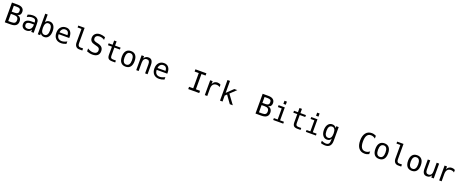

<svg xmlns="http://www.w3.org/2000/svg" viewBox="250 -2989 13258 5521"><g transform="rotate(20 6879.0 -228.5)"><path d="M135.7 -288.1V-67.4H232.4Q303.7 -67.4 334.5 -92.3Q365.2 -117.2 365.2 -173.8Q365.2 -233.4 333 -260.7Q300.8 -288.1 232.4 -288.1ZM135.7 -537.1V-355.5H231.4Q290 -355.5 316.4 -377.9Q342.8 -400.4 342.8 -451.2Q342.8 -497.1 316.9 -517.1Q291 -537.1 231.4 -537.1ZM53.7 -604.5H232.4Q325.2 -604.5 375.5 -564.5Q425.8 -524.4 425.8 -451.2Q425.8 -395.5 399.4 -363.3Q373 -331.1 319.3 -323.2Q379.9 -314.5 413.1 -272.9Q446.3 -231.4 446.3 -166Q446.3 -83 392.6 -41.5Q338.9 0 232.4 0H53.7Z M768.6 -227.5Q703.1 -227.5 669.9 -205.1Q636.7 -182.6 636.7 -136.7Q636.7 -95.7 661.6 -72.8Q686.5 -49.8 730.5 -49.8Q792 -49.8 827.1 -92.8Q862.3 -135.7 863.3 -211.9V-227.5ZM937.5 -258.8V0H863.3V-67.4Q838.9 -26.4 802.7 -7.3Q766.6 11.7 714.8 11.7Q644.5 11.7 603.5 -27.3Q562.5 -66.4 562.5 -131.8Q562.5 -207 613.3 -246.6Q664.1 -286.1 762.7 -286.1H863.3V-297.9Q862.3 -352.5 835 -377Q807.6 -401.4 749 -401.4Q710.9 -401.4 671.9 -390.1Q632.8 -378.9 595.7 -358.4V-432.6Q636.7 -449.2 674.8 -457Q712.9 -464.8 749 -464.8Q804.7 -464.8 844.7 -448.2Q884.8 -431.6 909.2 -398.4Q924.8 -377.9 931.2 -348.1Q937.5 -318.4 937.5 -258.8Z M1357.4 -226.6Q1357.4 -312.5 1330.1 -356.9Q1302.7 -401.4 1248 -401.4Q1193.4 -401.4 1165.5 -356.9Q1137.7 -312.5 1137.7 -226.6Q1137.7 -140.6 1165.5 -95.7Q1193.4 -50.8 1248 -50.8Q1302.7 -50.8 1330.1 -95.2Q1357.4 -139.6 1357.4 -226.6ZM1137.7 -395.5Q1155.3 -428.7 1187 -446.8Q1218.8 -464.8 1259.8 -464.8Q1341.8 -464.8 1388.7 -401.9Q1435.5 -338.9 1435.5 -227.5Q1435.5 -116.2 1388.2 -52.2Q1340.8 11.7 1259.8 11.7Q1218.8 11.7 1187.5 -5.9Q1156.2 -23.4 1137.7 -56.6V0H1063.5V-630.9H1137.7Z M1950.2 -245.1V-209H1627V-207Q1627 -131.8 1666 -91.3Q1705.1 -50.8 1775.4 -50.8Q1811.5 -50.8 1850.1 -62.5Q1888.7 -74.2 1932.6 -97.7V-22.5Q1890.6 -5.9 1851.1 2.9Q1811.5 11.7 1774.4 11.7Q1668.9 11.7 1609.4 -51.8Q1549.8 -115.2 1549.8 -226.6Q1549.8 -335 1607.9 -399.9Q1666 -464.8 1763.7 -464.8Q1850.6 -464.8 1900.4 -405.8Q1950.2 -346.7 1950.2 -245.1ZM1876 -267.6Q1874 -333 1844.7 -367.2Q1815.4 -401.4 1759.8 -401.4Q1707 -401.4 1671.9 -365.7Q1636.7 -330.1 1630.9 -266.6Z M2266.6 -164.1Q2266.6 -114.3 2285.2 -88.9Q2303.7 -63.5 2338.9 -63.5H2426.8V0H2332Q2265.6 0 2228.5 -43Q2191.4 -85.9 2191.4 -164.1V-576.2H2072.3V-634.8H2266.6Z M2909.2 -584V-501Q2872.1 -525.4 2834.5 -537.6Q2796.9 -549.8 2758.8 -549.8Q2701.2 -549.8 2667.5 -522.5Q2633.8 -495.1 2633.8 -450.2Q2633.8 -409.2 2655.8 -388.2Q2677.7 -367.2 2738.3 -353.5L2781.2 -343.8Q2866.2 -323.2 2905.3 -280.8Q2944.3 -238.3 2944.3 -165Q2944.3 -79.1 2890.6 -33.7Q2836.9 11.7 2735.4 11.7Q2692.4 11.7 2649.4 2.4Q2606.4 -6.8 2563.5 -24.4V-112.3Q2609.4 -82 2650.9 -68.4Q2692.4 -54.7 2735.4 -54.7Q2796.9 -54.7 2831.1 -82.5Q2865.2 -110.4 2865.2 -160.2Q2865.2 -205.1 2841.8 -229Q2818.4 -252.9 2758.8 -265.6L2715.8 -276.4Q2630.9 -294.9 2592.8 -333.5Q2554.7 -372.1 2554.7 -436.5Q2554.7 -517.6 2609.4 -566.9Q2664.1 -616.2 2753.9 -616.2Q2789.1 -616.2 2827.6 -607.9Q2866.2 -599.6 2909.2 -584Z M3263.7 -583V-454.1H3432.6V-395.5H3263.7V-149.4Q3263.7 -98.6 3282.7 -79.1Q3301.8 -59.6 3348.6 -59.6H3432.6V0H3340.8Q3257.8 0 3223.1 -33.7Q3188.5 -67.4 3188.5 -149.4V-395.5H3067.4V-454.1H3188.5V-583Z M3750 -401.4Q3693.4 -401.4 3664.1 -356.9Q3634.8 -312.5 3634.8 -226.6Q3634.8 -140.6 3664.1 -95.7Q3693.4 -50.8 3750 -50.8Q3806.6 -50.8 3835.4 -95.7Q3864.3 -140.6 3864.3 -226.6Q3864.3 -312.5 3835.4 -356.9Q3806.6 -401.4 3750 -401.4ZM3750 -464.8Q3843.8 -464.8 3894 -403.3Q3944.3 -341.8 3944.3 -226.6Q3944.3 -110.4 3894.5 -49.3Q3844.7 11.7 3750 11.7Q3655.3 11.7 3605 -49.3Q3554.7 -110.4 3554.7 -226.6Q3554.7 -341.8 3605 -403.3Q3655.3 -464.8 3750 -464.8Z M4422.9 -281.2V0H4347.7V-281.2Q4347.7 -341.8 4326.2 -370.6Q4304.7 -399.4 4258.8 -399.4Q4207 -399.4 4178.7 -362.8Q4150.4 -326.2 4150.4 -255.9V0H4076.2V-454.1H4150.4V-385.7Q4170.9 -424.8 4204.6 -444.8Q4238.3 -464.8 4285.2 -464.8Q4354.5 -464.8 4388.7 -419.4Q4422.9 -374 4422.9 -281.2Z M4950.2 -245.1V-209H4627V-207Q4627 -131.8 4666 -91.3Q4705.1 -50.8 4775.4 -50.8Q4811.5 -50.8 4850.1 -62.5Q4888.7 -74.2 4932.6 -97.7V-22.5Q4890.6 -5.9 4851.1 2.9Q4811.5 11.7 4774.4 11.7Q4668.9 11.7 4609.4 -51.8Q4549.8 -115.2 4549.8 -226.6Q4549.8 -335 4607.9 -399.9Q4666 -464.8 4763.7 -464.8Q4850.6 -464.8 4900.4 -405.8Q4950.2 -346.7 4950.2 -245.1ZM4876 -267.6Q4874 -333 4844.7 -367.2Q4815.4 -401.4 4759.8 -401.4Q4707 -401.4 4671.9 -365.7Q4636.7 -330.1 4630.9 -266.6Z M5668 -604.5H6003.9V-536.1H5877V-69.3H6003.9V0H5668V-69.3H5794.9V-536.1H5668Z M6496.1 -360.4Q6472.7 -378.9 6447.8 -387.2Q6422.9 -395.5 6392.6 -395.5Q6323.2 -395.5 6286.6 -351.6Q6250 -307.6 6250 -225.6V0H6174.8V-454.1H6250V-364.3Q6268.6 -413.1 6307.1 -439Q6345.7 -464.8 6398.4 -464.8Q6426.8 -464.8 6450.2 -457.5Q6473.6 -450.2 6496.1 -436.5Z M6639.6 -630.9H6716.8V-264.6L6912.1 -454.1H7002.9L6824.2 -283.2L7031.2 0H6939.5L6771.5 -234.4L6716.8 -181.6V0H6639.6Z M7807.6 -288.1V-67.4H7904.3Q7975.6 -67.4 8006.3 -92.3Q8037.1 -117.2 8037.1 -173.8Q8037.1 -233.4 8004.9 -260.7Q7972.7 -288.1 7904.3 -288.1ZM7807.6 -537.1V-355.5H7903.3Q7961.9 -355.5 7988.3 -377.9Q8014.6 -400.4 8014.6 -451.2Q8014.6 -497.1 7988.8 -517.1Q7962.9 -537.1 7903.3 -537.1ZM7725.6 -604.5H7904.3Q7997.1 -604.5 8047.4 -564.5Q8097.7 -524.4 8097.7 -451.2Q8097.7 -395.5 8071.3 -363.3Q8044.9 -331.1 7991.2 -323.2Q8051.8 -314.5 8085 -272.9Q8118.2 -231.4 8118.2 -166Q8118.2 -83 8064.5 -41.5Q8010.7 0 7904.3 0H7725.6Z M8383.8 -630.9H8458V-536.1H8383.8ZM8267.6 -454.1H8458V-57.6H8575.2V0H8267.6V-57.6H8383.8V-395.5H8267.6Z M8935.5 -583V-454.1H9104.5V-395.5H8935.5V-149.4Q8935.5 -98.6 8954.6 -79.1Q8973.6 -59.6 9020.5 -59.6H9104.5V0H9012.7Q8929.7 0 8895 -33.7Q8860.4 -67.4 8860.4 -149.4V-395.5H8739.3V-454.1H8860.4V-583Z M9383.8 -630.9H9458V-536.1H9383.8ZM9267.6 -454.1H9458V-57.6H9575.2V0H9267.6V-57.6H9383.8V-395.5H9267.6Z M10033.2 -230.5Q10033.2 -314.5 10005.9 -357.9Q9978.5 -401.4 9926.8 -401.4Q9871.1 -401.4 9842.3 -357.9Q9813.5 -314.5 9813.5 -230.5Q9813.5 -146.5 9842.8 -102.5Q9872.1 -58.6 9926.8 -58.6Q9978.5 -58.6 10005.9 -102.5Q10033.2 -146.5 10033.2 -230.5ZM10107.4 -29.3Q10107.4 73.2 10059.6 126Q10011.7 178.7 9917 178.7Q9886.7 178.7 9853 172.9Q9819.3 167 9786.1 156.2V83Q9826.2 101.6 9858.4 110.4Q9890.6 119.1 9917 119.1Q9978.5 119.1 10005.9 86.4Q10033.2 53.7 10033.2 -17.6V-72.3Q10015.6 -34.2 9984.9 -15.6Q9954.1 2.9 9909.2 2.9Q9830.1 2.9 9782.7 -60.5Q9735.4 -124 9735.4 -230.5Q9735.4 -336.9 9782.7 -400.9Q9830.1 -464.8 9909.2 -464.8Q9953.1 -464.8 9983.4 -447.3Q10013.7 -429.7 10033.2 -393.6V-452.1H10107.4Z M11197.3 -21.5Q11166 -4.9 11133.3 3.4Q11100.6 11.7 11063.5 11.7Q10947.3 11.7 10882.8 -70.3Q10818.4 -152.3 10818.4 -301.8Q10818.4 -450.2 10883.3 -533.2Q10948.2 -616.2 11063.5 -616.2Q11100.6 -616.2 11133.3 -607.4Q11166 -598.6 11197.3 -583V-498Q11167 -523.4 11132.8 -536.6Q11098.6 -549.8 11063.5 -549.8Q10984.4 -549.8 10944.3 -488.3Q10904.3 -426.8 10904.3 -301.8Q10904.3 -177.7 10944.3 -116.2Q10984.4 -54.7 11063.5 -54.7Q11098.6 -54.7 11133.3 -67.4Q11168 -80.1 11197.3 -105.5Z M11507.8 -401.4Q11451.2 -401.4 11421.9 -356.9Q11392.6 -312.5 11392.6 -226.6Q11392.6 -140.6 11421.9 -95.7Q11451.2 -50.8 11507.8 -50.8Q11564.5 -50.8 11593.3 -95.7Q11622.1 -140.6 11622.1 -226.6Q11622.1 -312.5 11593.3 -356.9Q11564.5 -401.4 11507.8 -401.4ZM11507.8 -464.8Q11601.6 -464.8 11651.9 -403.3Q11702.1 -341.8 11702.1 -226.6Q11702.1 -110.4 11652.3 -49.3Q11602.5 11.7 11507.8 11.7Q11413.1 11.7 11362.8 -49.3Q11312.5 -110.4 11312.5 -226.6Q11312.5 -341.8 11362.8 -403.3Q11413.1 -464.8 11507.8 -464.8Z M12024.4 -164.1Q12024.4 -114.3 12043 -88.9Q12061.5 -63.5 12096.7 -63.5H12184.6V0H12089.8Q12023.4 0 11986.3 -43Q11949.2 -85.9 11949.2 -164.1V-576.2H11830.1V-634.8H12024.4Z M12507.8 -401.4Q12451.2 -401.4 12421.9 -356.9Q12392.6 -312.5 12392.6 -226.6Q12392.6 -140.6 12421.9 -95.7Q12451.2 -50.8 12507.8 -50.8Q12564.5 -50.8 12593.3 -95.7Q12622.1 -140.6 12622.1 -226.6Q12622.1 -312.5 12593.3 -356.9Q12564.5 -401.4 12507.8 -401.4ZM12507.8 -464.8Q12601.6 -464.8 12651.9 -403.3Q12702.1 -341.8 12702.1 -226.6Q12702.1 -110.4 12652.3 -49.3Q12602.5 11.7 12507.8 11.7Q12413.1 11.7 12362.8 -49.3Q12312.5 -110.4 12312.5 -226.6Q12312.5 -341.8 12362.8 -403.3Q12413.1 -464.8 12507.8 -464.8Z M12834 -171.9V-453.1H12908.2V-171.9Q12908.2 -110.4 12930.2 -81.5Q12952.1 -52.7 12997.1 -52.7Q13049.8 -52.7 13077.6 -89.8Q13105.5 -127 13105.5 -196.3V-453.1H13180.7V0H13105.5V-68.4Q13085.9 -28.3 13051.8 -8.3Q13017.6 11.7 12971.7 11.7Q12901.4 11.7 12867.7 -33.7Q12834 -79.1 12834 -171.9Z M13668 -360.4Q13644.5 -378.9 13619.6 -387.2Q13594.7 -395.5 13564.5 -395.5Q13495.1 -395.5 13458.5 -351.6Q13421.9 -307.6 13421.9 -225.6V0H13346.7V-454.1H13421.9V-364.3Q13440.4 -413.1 13479 -439Q13517.6 -464.8 13570.3 -464.8Q13598.6 -464.8 13622.1 -457.5Q13645.5 -450.2 13668 -436.5Z"/></g></svg>

Font: BabelStone Irk Bitig Colour
Style: Regular
Weight: 400
Designer: Andrew West
Foundry: BabelStone
Version: Version 1.03 June 7, 2023